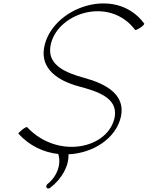

<svg xmlns="http://www.w3.org/2000/svg" viewBox="-20 -875 855 1111"><path d="M87 -101C152 -30 234 7 317 16C335 70 314 142 257 188C249 193 246 203 249 210C253 217 262 218 270 212C338 160 380 84 376 18C520 11 652 -74 680 -201C707 -329 590 -391 469 -424C366 -452 257 -495 271 -602C297 -795 609 -904 762 -702C764 -699 777 -705 791 -714C806 -724 816 -735 815 -738C648 -966 275 -830 235 -598C214 -475 317 -408 433 -376C541 -347 662 -311 644 -199C610 -15 315 50 137 -139C135 -142 123 -136 109 -125C95 -114 85 -104 87 -101Z"/></svg>

Font: Nupuram Thin Italic
Style: Regular
Weight: 100
Designer: Santhosh Thottingal (santhosh.thottingal@gmail.com)
Foundry: SMC
Version: Version 1.000